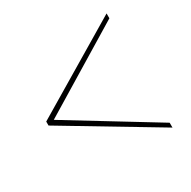

<svg xmlns="http://www.w3.org/2000/svg" viewBox="-123 -635 748 753"><g transform="rotate(-30 251.0 -258.5)"><path d="M34 -268 451 -517V-495L63 -259L451 -22V0L34 -250Z"/></g></svg>

Font: Raleway-v4020 Thin
Style: Regular
Weight: 250
Designer: Matt McInerney, Pablo Impallari, Rodrigo Fuenzalida
Foundry: Matt McInerney, Pablo Impallari, Rodrigo Fuenzalida
Version: Version 4.020;PS 004.020;hotconv 1.0.88;makeotf.lib2.5.64775